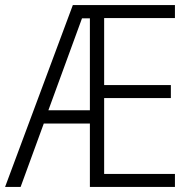

<svg xmlns="http://www.w3.org/2000/svg" viewBox="-21 -734 749 754"><path d="M169 -301H332V-662H301ZM666 0H332V-249H151L60 0H-1L265 -714H666V-663H388V-400H650V-349H388V-51H666Z"/></svg>

Font: Noto Sans UI SemiCondensed Light
Style: Regular
Weight: 300
Width: 4
Designer: Monotype Design Team
Foundry: Monotype Imaging Inc.
Version: Version 1.901